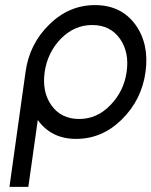

<svg xmlns="http://www.w3.org/2000/svg" viewBox="-20 -532 593 752"><path d="M341 -434Q412 -434 450 -380Q487 -327 476 -250Q465 -174 412 -120Q360 -66 290 -66Q219 -66 181 -120Q144 -173 155 -250Q166 -326 218 -380Q271 -434 341 -434ZM352 -512Q250 -512 173 -436Q95 -360 80 -250L17 200H91L128 -62Q181 12 278 12Q380 12 457 -64Q535 -141 550 -250Q565 -360 510 -436Q454 -512 352 -512Z"/></svg>

Font: Unageo
Style: Regular-Italic
Weight: 400
Designer: Richard Sepsi
Foundry: Richard Sepsi
Version: Version 2.000